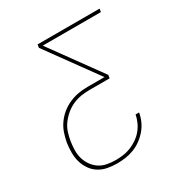

<svg xmlns="http://www.w3.org/2000/svg" viewBox="-173 -863 946 998"><g transform="rotate(-30 300.0 -363.5)"><path d="M243 8Q214 8 186 2.5Q158 -3 135 -17.5Q112 -32 96.5 -54.5Q81 -77 73.5 -103.5Q66 -130 66 -158.5Q66 -187 70 -216Q75 -243 84 -270Q93 -297 110 -321Q127 -345 150 -363.5Q173 -382 200 -393.5Q227 -405 254 -409.5Q281 -414 308 -414H410L191 -716L194 -735H566L563 -716H214L433 -414L430 -395H308Q284 -395 258.5 -391Q233 -387 209 -376.5Q185 -366 164 -348.5Q143 -331 127 -309.5Q111 -288 103 -263Q95 -238 91 -213Q87 -187 86.5 -161Q86 -135 93 -111.5Q100 -88 114 -68Q128 -48 148 -34.5Q168 -21 193.5 -16Q219 -11 245 -11Q268 -11 290.5 -14Q313 -17 335 -25.5Q357 -34 377.5 -48Q398 -62 413.5 -80.5Q429 -99 439 -121Q449 -143 453 -165H474Q470 -140 459 -115.5Q448 -91 430.5 -70.5Q413 -50 391 -34Q369 -18 344 -8.5Q319 1 293.5 4.5Q268 8 243 8Z"/></g></svg>

Font: Iosevka Aile Thin Oblique
Style: Regular
Weight: 100
Italic angle: -9°
Designer: Belleve Invis
Foundry: Belleve Invis
Version: Version 31.1.0; ttfautohint (v1.8.4)